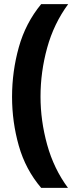

<svg xmlns="http://www.w3.org/2000/svg" viewBox="-20 -746 376 924"><path d="M38 -280Q38 -402 70.5 -518.5Q103 -635 178 -726H308Q239 -632 207 -516Q175 -400 175 -281Q175 -165 207 -49.5Q239 66 307 158H178Q103 70 70.5 -44.5Q38 -159 38 -280Z"/></svg>

Font: Noto Sans Thai Looped
Style: Bold
Weight: 700
Designer: Sasikarn Vongin, Ben Mitchell
Foundry: The Fontpad Ltd
Version: Version 1.001; ttfautohint (v1.8.4.7-5d5b)